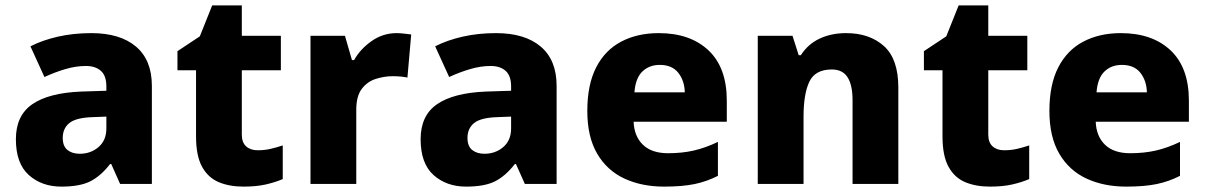

<svg xmlns="http://www.w3.org/2000/svg" viewBox="-20 -683 4478 713"><path d="M319 -560Q426 -560 485 -510Q544 -460 544 -364V0H426L393 -74H389Q354 -29 315 -9.5Q276 10 208 10Q135 10 87 -33Q39 -76 39 -166Q39 -254 100 -296Q161 -338 281 -343L375 -346V-362Q375 -402 354.5 -420Q334 -438 299 -438Q262 -438 223 -426.5Q184 -415 145 -397L93 -511Q138 -534 195.5 -547Q253 -560 319 -560ZM324 -248Q262 -246 237.5 -226Q213 -206 213 -171Q213 -140 230.5 -126Q248 -112 276 -112Q317 -112 346 -137Q375 -162 375 -206V-250Z M937 -125Q962 -125 984 -130Q1006 -135 1030 -143V-18Q1002 -6 967 2Q932 10 884 10Q832 10 792.5 -6.5Q753 -23 730.5 -63.5Q708 -104 708 -177V-422H639V-493L722 -548L768 -663H878V-550H1023V-422H878V-183Q878 -154 894 -139.5Q910 -125 937 -125Z M1453 -560Q1466 -560 1482 -558Q1498 -556 1507 -555L1493 -395Q1484 -397 1470 -398.5Q1456 -400 1438 -400Q1407 -400 1375.5 -390Q1344 -380 1323.5 -353Q1303 -326 1303 -275V0H1133V-550H1261L1287 -460H1295Q1318 -501 1360 -530.5Q1402 -560 1453 -560Z M1822 -560Q1929 -560 1988 -510Q2047 -460 2047 -364V0H1929L1896 -74H1892Q1857 -29 1818 -9.5Q1779 10 1711 10Q1638 10 1590 -33Q1542 -76 1542 -166Q1542 -254 1603 -296Q1664 -338 1784 -343L1878 -346V-362Q1878 -402 1857.5 -420Q1837 -438 1802 -438Q1765 -438 1726 -426.5Q1687 -415 1648 -397L1596 -511Q1641 -534 1698.5 -547Q1756 -560 1822 -560ZM1827 -248Q1765 -246 1740.5 -226Q1716 -206 1716 -171Q1716 -140 1733.5 -126Q1751 -112 1779 -112Q1820 -112 1849 -137Q1878 -162 1878 -206V-250Z M2426 -560Q2543 -560 2611 -496Q2679 -432 2679 -309V-231H2333Q2335 -177 2367.5 -145.5Q2400 -114 2461 -114Q2513 -114 2556.5 -124Q2600 -134 2646 -156V-30Q2605 -9 2559.5 0.5Q2514 10 2446 10Q2363 10 2298.5 -20Q2234 -50 2197.5 -112.5Q2161 -175 2161 -271Q2161 -369 2194 -433Q2227 -497 2287 -528.5Q2347 -560 2426 -560ZM2430 -442Q2391 -442 2365.5 -417.5Q2340 -393 2336 -340H2523Q2522 -383 2499 -412.5Q2476 -442 2430 -442Z M3122 -560Q3209 -560 3262.5 -512Q3316 -464 3316 -358V0H3146V-311Q3146 -367 3127.5 -396Q3109 -425 3069 -425Q3007 -425 2985.5 -379.5Q2964 -334 2964 -250V0H2794V-550H2923L2946 -478H2954Q2980 -519 3023.5 -539.5Q3067 -560 3122 -560Z M3709 -125Q3734 -125 3756 -130Q3778 -135 3802 -143V-18Q3774 -6 3739 2Q3704 10 3656 10Q3604 10 3564.5 -6.5Q3525 -23 3502.5 -63.5Q3480 -104 3480 -177V-422H3411V-493L3494 -548L3540 -663H3650V-550H3795V-422H3650V-183Q3650 -154 3666 -139.5Q3682 -125 3709 -125Z M4142 -560Q4259 -560 4327 -496Q4395 -432 4395 -309V-231H4049Q4051 -177 4083.5 -145.5Q4116 -114 4177 -114Q4229 -114 4272.5 -124Q4316 -134 4362 -156V-30Q4321 -9 4275.5 0.5Q4230 10 4162 10Q4079 10 4014.5 -20Q3950 -50 3913.5 -112.5Q3877 -175 3877 -271Q3877 -369 3910 -433Q3943 -497 4003 -528.5Q4063 -560 4142 -560ZM4146 -442Q4107 -442 4081.5 -417.5Q4056 -393 4052 -340H4239Q4238 -383 4215 -412.5Q4192 -442 4146 -442Z"/></svg>

Font: Noto Kufi Arabic ExtraBold
Style: Regular
Weight: 800
Designer: Monotype Design Team, David Williams, Khaled Hosny
Foundry: Google LLC
Version: Version 2.109; ttfautohint (v1.8.4.7-5d5b)